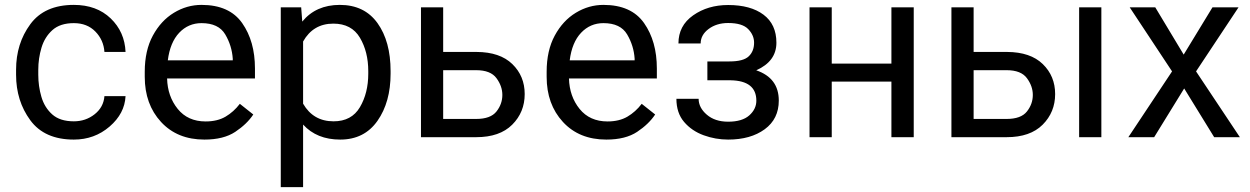

<svg xmlns="http://www.w3.org/2000/svg" viewBox="-20 -558 5085 781"><path d="M280.3 -64.5Q328.6 -64.5 365 -93.3Q401.4 -122.1 404.8 -167H490.7Q487.3 -96.2 425.8 -43.2Q364.3 9.8 280.3 9.8Q161.1 9.8 103.3 -68.8Q45.4 -147.5 45.4 -253.9V-274.4Q45.4 -380.9 103.3 -459.5Q161.1 -538.1 280.3 -538.1Q373 -538.1 430.2 -483.2Q487.3 -428.2 490.7 -346.7H404.8Q401.4 -395.5 367.9 -429.7Q334.5 -463.9 280.3 -463.9Q224.6 -463.9 193.1 -435.5Q161.6 -407.2 148.7 -363.8Q135.7 -320.3 135.7 -274.4V-253.9Q135.7 -207.5 148.4 -164.1Q161.1 -120.6 192.6 -92.5Q224.1 -64.5 280.3 -64.5Z M1010.3 -92.3Q984.4 -53.2 937 -21.7Q889.6 9.8 811.5 9.8Q701.2 9.8 635 -62Q568.8 -133.8 568.8 -245.6V-266.1Q568.8 -352.5 601.8 -413.3Q634.8 -474.1 687.5 -506.1Q740.2 -538.1 799.8 -538.1Q913.1 -538.1 965.1 -464.1Q1017.1 -390.1 1017.1 -279.3V-238.8H659.7Q661.6 -166 702.9 -115Q744.1 -64 816.4 -64Q864.3 -64 897.5 -83.5Q930.7 -103 955.6 -135.7ZM799.8 -463.9Q746.1 -463.9 709 -424.8Q671.9 -385.7 662.6 -312.5H926.8V-319.3Q923.3 -372.1 896.2 -418Q869.1 -463.9 799.8 -463.9Z M1363.8 9.8Q1268.6 9.8 1212.9 -51.3V203.1H1122.1V-528.3H1205.1L1209.5 -470.2Q1265.1 -538.1 1362.3 -538.1Q1462.4 -538.1 1515.6 -463.9Q1568.8 -389.6 1568.8 -268.6V-258.3Q1568.8 -142.6 1515.4 -66.4Q1461.9 9.8 1363.8 9.8ZM1335.9 -461.9Q1253.9 -461.9 1212.9 -389.2V-136.2Q1254.4 -64.5 1336.9 -64.5Q1410.2 -64.5 1444.1 -122.1Q1478 -179.7 1478 -258.3V-268.6Q1478 -347.2 1444.1 -404.5Q1410.2 -461.9 1335.9 -461.9Z M2114.3 -175.3Q2114.3 -101.6 2063.5 -50.8Q2012.7 0 1917 0H1692.4V-528.3H1782.7V-346.7H1918.9Q2013.7 -346.2 2064 -297.4Q2114.3 -248.5 2114.3 -175.3ZM1782.7 -74.2H1917Q1975.6 -74.2 1999.5 -104.5Q2023.4 -134.8 2023.4 -171.9Q2023.4 -207.5 1999.5 -240Q1975.6 -272.5 1917 -272.5H1782.7Z M2645 -92.3Q2619.1 -53.2 2571.8 -21.7Q2524.4 9.8 2446.3 9.8Q2335.9 9.8 2269.8 -62Q2203.6 -133.8 2203.6 -245.6V-266.1Q2203.6 -352.5 2236.6 -413.3Q2269.5 -474.1 2322.3 -506.1Q2375 -538.1 2434.6 -538.1Q2547.9 -538.1 2599.9 -464.1Q2651.9 -390.1 2651.9 -279.3V-238.8H2294.4Q2296.4 -166 2337.6 -115Q2378.9 -64 2451.2 -64Q2499 -64 2532.2 -83.5Q2565.4 -103 2590.3 -135.7ZM2434.6 -463.9Q2380.9 -463.9 2343.8 -424.8Q2306.6 -385.7 2297.4 -312.5H2561.5V-319.3Q2558.1 -372.1 2531 -418Q2503.9 -463.9 2434.6 -463.9Z M2857.4 -231.4V-308.1H2947.3Q3003.9 -308.1 3025.6 -328.9Q3047.4 -349.6 3047.4 -384.3Q3047.4 -415 3023.4 -439.7Q2999.5 -464.4 2941.9 -464.4Q2895 -464.4 2862.5 -440.2Q2830.1 -416 2830.1 -381.3H2739.7Q2739.7 -453.6 2799.6 -495.6Q2859.4 -537.6 2941.9 -537.6Q3033.2 -537.6 3085.7 -498.3Q3138.2 -459 3138.2 -384.3Q3138.2 -308.6 3056.2 -272Q3147.9 -240.7 3147.9 -148.9Q3147.9 -74.2 3090.6 -32.2Q3033.2 9.8 2941.9 9.8Q2890.6 9.8 2842.3 -7.8Q2793.9 -25.4 2762.7 -62Q2731.4 -98.6 2731.4 -156.2H2821.8Q2821.8 -120.1 2855 -91.6Q2888.2 -63 2941.9 -63Q2999 -63 3027.8 -88.6Q3056.6 -114.3 3056.6 -148.4Q3056.6 -229.5 2952.1 -231.4Z M3606 0V-226.1H3363.3V0H3272.9V-528.3H3363.3V-299.3H3606V-528.3H3696.8V0Z M4272 -175.3Q4272 -101.6 4221.2 -50.8Q4170.4 0 4074.7 0H3850.1V-528.3H3940.4V-346.7H4076.7Q4171.4 -346.2 4221.7 -297.4Q4272 -248.5 4272 -175.3ZM4460 -528.3V0H4369.6V-528.3ZM3940.4 -74.2H4074.7Q4133.3 -74.2 4157.2 -104.5Q4181.2 -134.8 4181.2 -171.9Q4181.2 -207.5 4157.2 -240Q4133.3 -272.5 4074.7 -272.5H3940.4Z M4679.2 -528.3 4794.9 -335.9 4912.1 -528.3H5018.1L4845.2 -267.6L5023.4 0H4918.9L4796.9 -198.2L4674.8 0H4569.8L4747.6 -267.6L4575.2 -528.3Z"/></svg>

Font: Roboto21382017
Style: Regular
Weight: 400
Designer: Christian Robertson
Foundry: Google
Version: Version 2.138; 2017